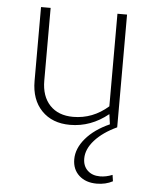

<svg xmlns="http://www.w3.org/2000/svg" viewBox="-52 -526 661 816"><g transform="rotate(5 278.0 -117.5)"><path d="M256 7Q180 7 135 -39.5Q90 -86 90 -166V-481H131V-171Q131 -104 167 -66Q203 -28 266 -28Q350 -28 416 -86V-481H457V0Q397 28 363 66Q329 104 329 144Q329 176 349 195Q369 214 402 214Q428 214 455 203L459 230Q429 246 391 246Q344 246 315.5 220Q287 194 287 151Q287 105 323.5 62Q360 19 425 -10L419 -53Q345 7 256 7Z"/></g></svg>

Font: Cantarell Light
Style: Regular
Weight: 300
Designer: Dave Crossland, Nikolaus Waxweiler, Florian Fecher, Jacques Le Bailly, Eben Sorkin, Alexei Vanyashin, Alexios Zavras, Em
Version: Version 0.303